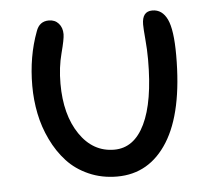

<svg xmlns="http://www.w3.org/2000/svg" viewBox="-43 -541 663 597"><g transform="rotate(-5 289.0 -242.5)"><path d="M299.8 9.8Q251.5 9.8 211.2 -8.1Q170.9 -25.9 143.6 -55.7Q116.2 -85.4 97.2 -125Q78.1 -164.6 69.6 -207Q61 -249.5 61 -293.9Q61 -385.3 89.8 -461.9Q100.1 -492.2 129.9 -492.2Q148.9 -492.2 160.4 -479.2Q171.9 -466.3 171.9 -445.8Q171.9 -430.7 160.4 -387.2Q148.9 -343.8 148.9 -293Q148.9 -195.8 190.2 -135Q231.4 -74.2 297.9 -74.2Q359.9 -74.2 393.3 -143.6Q426.8 -212.9 426.8 -344.2Q426.8 -375.5 423.8 -408.2Q420.9 -440.9 420.9 -454.1Q420.9 -495.1 453.1 -495.1Q483.9 -495.1 499.5 -462.4Q515.1 -429.7 515.1 -350.1Q515.1 -172.9 457.8 -81.5Q400.4 9.8 299.8 9.8Z"/></g></svg>

Font: Shantell Sans Normal
Style: Regular
Weight: 400
Designer: Stephen Nixon, Anya Danilova, Shantell Martin
Foundry: Arrow Type
Version: Version 1.006;[559af2be0]